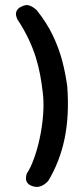

<svg xmlns="http://www.w3.org/2000/svg" viewBox="-20 -709 332 758"><path d="M110.2 26.5Q94.9 21.9 88.8 13.7Q82.8 5.5 82.6 -2.9Q82.4 -11.2 84 -17.4Q85.6 -23.6 85.6 -23.6Q100.6 -45.6 114.2 -83.2Q127.9 -120.9 137.5 -166.3Q147.1 -211.8 150.4 -258.4Q153.8 -305 148.8 -344.4Q144.8 -379.4 138.4 -413.8Q132 -448.2 121.2 -482.9Q110.4 -517.5 92.8 -554.9Q75.2 -592.4 48.2 -633.4Q48.2 -633.4 46.6 -637.2Q45 -641.1 43.6 -647.2Q42.1 -653.2 43.6 -660.2Q45 -667.1 50.9 -673.7Q56.9 -680.2 69.5 -685.2Q84.8 -691.9 97.6 -686.7Q110.4 -681.5 118.1 -674.7Q125.8 -667.9 125.8 -667.9Q165.4 -617.8 188.8 -568.6Q212.2 -519.4 225.4 -469.8Q238.5 -420.2 245.5 -368.2Q254.1 -253.2 234.9 -161.2Q215.6 -69.2 170.6 4.8Q170.6 4.8 166.2 9.4Q161.8 14 153.6 19.7Q145.5 25.4 134.6 27.9Q123.6 30.4 110.2 26.5Z"/></svg>

Font: Sour Gummy Black
Style: Regular
Weight: 900
Version: Version 1.000